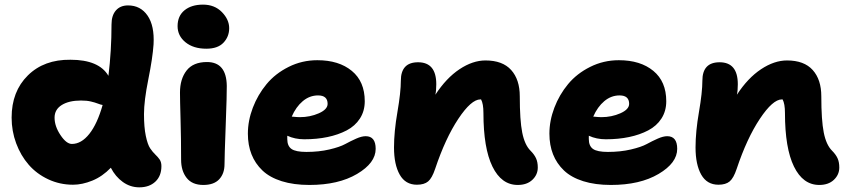

<svg xmlns="http://www.w3.org/2000/svg" viewBox="-20 -783 3633 823"><path d="M293 8.8Q236.3 8.8 186.8 -14.4Q137.2 -37.6 103 -76.9Q68.8 -116.2 49.3 -168.7Q29.8 -221.2 29.8 -278.8Q29.8 -391.1 99.4 -459.7Q168.9 -528.3 282.2 -526.9Q404.3 -526.9 444.8 -458Q458 -565.9 458 -678.2Q458 -716.8 476.8 -738.3Q495.6 -759.8 528.8 -759.8Q582.5 -759.8 612.5 -716.1Q642.6 -672.4 638.2 -592.8Q634.3 -534.7 615.7 -442.6Q597.2 -350.6 597.2 -293.9Q597.2 -237.8 605 -200.4Q612.8 -163.1 623.8 -147Q634.8 -130.9 645.5 -120.8Q656.2 -110.8 664.1 -99.6Q671.9 -88.4 671.9 -70.8Q671.9 -28.8 646 -4.4Q620.1 20 577.1 20Q538.6 20 506.6 -2.9Q474.6 -25.9 455.1 -64Q418.9 -26.4 375.7 -8.8Q332.5 8.8 293 8.8ZM213.9 -278.8Q213.9 -241.7 239.3 -203.9Q264.6 -166 288.1 -166Q328.6 -166 362.8 -209Q397 -252 419.9 -333Q412.1 -334 399.7 -338.9Q387.2 -343.8 369.6 -347.9Q352.1 -352.1 327.1 -352.1Q275.4 -352.1 244.6 -332.8Q213.9 -313.5 213.9 -278.8Z M864.3 -574.2Q809.1 -574.2 775.1 -601.8Q741.2 -629.4 741.2 -670.9Q741.2 -714.8 771 -739Q800.8 -763.2 850.1 -763.2Q899.9 -763.2 931.2 -731.2Q962.4 -699.2 962.4 -662.1Q962.4 -626 938 -600.1Q913.6 -574.2 864.3 -574.2ZM851.6 9.8Q803.7 9.8 780 -20.5Q756.3 -50.8 756.3 -98.1Q756.3 -188 753.9 -271.7Q751.5 -355.5 751.5 -386.2Q751.5 -444.3 779.8 -480.7Q808.1 -517.1 867.2 -517.1Q950.7 -517.1 952.1 -415Q952.6 -381.3 947.5 -246.1Q942.4 -110.8 942.4 -79.1Q942.4 -39.1 919.7 -14.6Q897 9.8 851.6 9.8Z M1306.2 9.8Q1238.8 9.8 1187.5 -6.3Q1136.2 -22.5 1105 -52.2Q1073.7 -82 1058.1 -121.6Q1042.5 -161.1 1042.5 -210Q1042.5 -265.6 1063.7 -321.3Q1085 -377 1122.6 -422.4Q1160.2 -467.8 1217.3 -496.3Q1274.4 -524.9 1340.3 -524.9Q1432.6 -524.9 1488 -479.2Q1543.5 -433.6 1543.5 -349.1Q1543.5 -307.1 1522.9 -275.1Q1502.4 -243.2 1466.1 -224.1Q1429.7 -205.1 1384 -195.6Q1338.4 -186 1284.2 -186Q1244.1 -186 1211.4 -201.2V-187Q1211.4 -157.2 1229.5 -144.5Q1247.6 -131.8 1293.5 -131.8Q1347.2 -131.8 1391.8 -142.3Q1436.5 -152.8 1459.7 -165.5Q1482.9 -178.2 1506.6 -188.7Q1530.3 -199.2 1547.4 -199.2Q1590.3 -199.2 1590.3 -145Q1590.3 -84.5 1510.5 -37.4Q1430.7 9.8 1306.2 9.8ZM1343.3 -374Q1307.1 -374 1277.8 -349.4Q1248.5 -324.7 1230.5 -283.2Q1254.9 -280.8 1265.1 -280.8Q1309.1 -280.8 1346.7 -297.4Q1384.3 -314 1384.3 -337.9Q1384.3 -374 1343.3 -374Z M2199.2 9.8Q2129.4 9.8 2090.8 -69.1Q2052.2 -147.9 2052.2 -298.8Q2052.2 -338.4 2042 -356.9H2039.1Q2000 -356.9 1944.6 -273.7Q1889.2 -190.4 1845.2 -59.1Q1832 -19.5 1815.2 -5.4Q1798.3 8.8 1767.1 8.8Q1717.8 8.8 1693.4 -34.4Q1668.9 -77.6 1668.9 -150.9Q1668.9 -218.8 1683.6 -303.2Q1698.2 -387.7 1698.2 -437Q1698.2 -516.1 1772 -516.1Q1850.1 -516.1 1850.1 -421.9Q1850.1 -394.5 1846.2 -377Q1893.1 -448.7 1949.7 -486.3Q2006.3 -523.9 2061 -523.9Q2134.3 -523.9 2171.1 -482.9Q2208 -441.9 2208 -370.1Q2208 -267.6 2218.5 -214.8Q2229 -162.1 2253.9 -137.2Q2270 -121.1 2277.6 -104.7Q2285.2 -88.4 2285.2 -64.9Q2285.2 -34.2 2262 -12.2Q2238.8 9.8 2199.2 9.8Z M2598.6 9.8Q2531.2 9.8 2480 -6.3Q2428.7 -22.5 2397.5 -52.2Q2366.2 -82 2350.6 -121.6Q2335 -161.1 2335 -210Q2335 -265.6 2356.2 -321.3Q2377.4 -377 2415 -422.4Q2452.6 -467.8 2509.8 -496.3Q2566.9 -524.9 2632.8 -524.9Q2725.1 -524.9 2780.5 -479.2Q2835.9 -433.6 2835.9 -349.1Q2835.9 -307.1 2815.4 -275.1Q2794.9 -243.2 2758.5 -224.1Q2722.2 -205.1 2676.5 -195.6Q2630.9 -186 2576.7 -186Q2536.6 -186 2503.9 -201.2V-187Q2503.9 -157.2 2522 -144.5Q2540 -131.8 2585.9 -131.8Q2639.6 -131.8 2684.3 -142.3Q2729 -152.8 2752.2 -165.5Q2775.4 -178.2 2799.1 -188.7Q2822.8 -199.2 2839.8 -199.2Q2882.8 -199.2 2882.8 -145Q2882.8 -84.5 2803 -37.4Q2723.1 9.8 2598.6 9.8ZM2635.7 -374Q2599.6 -374 2570.3 -349.4Q2541 -324.7 2522.9 -283.2Q2547.4 -280.8 2557.6 -280.8Q2601.6 -280.8 2639.2 -297.4Q2676.8 -314 2676.8 -337.9Q2676.8 -374 2635.7 -374Z M3491.7 9.8Q3421.9 9.8 3383.3 -69.1Q3344.7 -147.9 3344.7 -298.8Q3344.7 -338.4 3334.5 -356.9H3331.5Q3292.5 -356.9 3237.1 -273.7Q3181.6 -190.4 3137.7 -59.1Q3124.5 -19.5 3107.7 -5.4Q3090.8 8.8 3059.6 8.8Q3010.3 8.8 2985.8 -34.4Q2961.4 -77.6 2961.4 -150.9Q2961.4 -218.8 2976.1 -303.2Q2990.7 -387.7 2990.7 -437Q2990.7 -516.1 3064.5 -516.1Q3142.6 -516.1 3142.6 -421.9Q3142.6 -394.5 3138.7 -377Q3185.5 -448.7 3242.2 -486.3Q3298.8 -523.9 3353.5 -523.9Q3426.8 -523.9 3463.6 -482.9Q3500.5 -441.9 3500.5 -370.1Q3500.5 -267.6 3511 -214.8Q3521.5 -162.1 3546.4 -137.2Q3562.5 -121.1 3570.1 -104.7Q3577.6 -88.4 3577.6 -64.9Q3577.6 -34.2 3554.4 -12.2Q3531.2 9.8 3491.7 9.8Z"/></svg>

Font: Shantell Sans Normal
Style: Regular
Weight: 800
Designer: Stephen Nixon, Anya Danilova, Shantell Martin
Foundry: Arrow Type
Version: Version 1.006;[559af2be0]